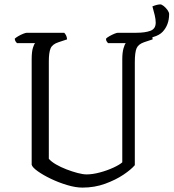

<svg xmlns="http://www.w3.org/2000/svg" viewBox="-20 -853 789 873"><path d="M355 0Q324 0 285.5 -11.5Q247 -23 211.5 -40Q176 -57 151.5 -74.5Q127 -92 124 -104V-582Q124 -617 129.5 -635Q135 -653 140 -657H57Q54 -660 51 -664.5Q48 -669 47 -677Q52 -682 63 -688.5Q74 -695 85.5 -699.5Q97 -704 102 -704H272Q276 -700 280 -693Q284 -686 285 -674L246 -661Q218 -652 210 -633Q202 -614 202 -574V-131Q213 -118 234.5 -105.5Q256 -93 282 -83Q308 -73 332.5 -66.5Q357 -60 374 -60Q401 -60 434.5 -69Q468 -78 496 -91Q524 -104 536 -115V-582Q536 -614 541.5 -633Q547 -652 552 -657H471Q468 -661 465 -665Q462 -669 462 -677Q466 -682 477.5 -688.5Q489 -695 500 -699.5Q511 -704 516 -704H663Q666 -700 670 -692Q674 -684 674 -674L635 -661Q609 -652 601 -633.5Q593 -615 593 -570V-102Q576 -82 541 -58.5Q506 -35 458 -17.5Q410 0 355 0ZM565 -683V-704H600Q640 -704 664 -713Q688 -722 688 -750Q688 -765 683.5 -784Q679 -803 673 -824Q695 -833 709 -833Q715 -833 724.5 -825.5Q734 -818 741.5 -807.5Q749 -797 749 -789Q749 -740 719.5 -708.5Q690 -677 609 -677Q600 -677 587 -678.5Q574 -680 565 -683Z"/></svg>

Font: Texturina ExtraLight
Style: Regular
Weight: 200
Designer: Guillermo Torres Carreño
Foundry: Omnibus-Type
Version: Version 1.002; ttfautohint (v1.8.3)